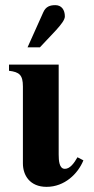

<svg xmlns="http://www.w3.org/2000/svg" viewBox="-20 -712 366 746"><path d="M281 -101C268 -78 252 -56 232 -56C210 -56 208 -88 208 -112V-461H15V-437C55 -432 69 -421 69 -376V-77C69 -31 96 14 161 14C231 14 283 -37 304 -89ZM87 -528H135L198 -595C217 -616 232 -635 232 -648C232 -674 219 -692 195 -692C175 -692 158 -687 148 -664Z"/></svg>

Font: XITS Math
Style: Bold
Weight: 700
Designer: MicroPress Inc., with final additions and corrections provided by Coen Hoffman, Elsevier (retired)
Version: Version 1.302